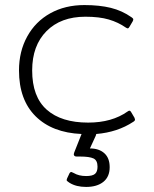

<svg xmlns="http://www.w3.org/2000/svg" viewBox="-20 -515 609 758"><path d="M513 -43Q513 -38 506 -34Q444 7 360 14Q360 15 358 21L335 71Q371 71 392 90Q413 109 413 145Q413 183 388 203Q363 223 320 223Q281 223 255 207Q246 201 244 198.5Q242 196 245 189L253 172Q256 164 262 164Q263 164 271 168Q291 180 320 180Q345 180 355 171.5Q365 163 365 143Q365 118 349 110.5Q333 103 296 103H283Q275 103 272.5 98.5Q270 94 273 87L300 19L302 14Q186 9 120.5 -56Q55 -121 55 -237Q55 -312 87.5 -371Q120 -430 178.5 -462.5Q237 -495 313 -495Q373 -495 417.5 -484Q462 -473 499 -447Q505 -443 506 -440Q507 -437 504 -431L491 -409Q488 -403 484 -403Q482 -403 477 -406Q447 -427 409.5 -438Q372 -449 317 -449Q220 -449 163.5 -392Q107 -335 107 -237Q107 -133 164.5 -82Q222 -31 328 -31Q422 -31 484 -75Q488 -78 491 -78Q495 -78 498 -72L511 -50Q513 -44 513 -43Z"/></svg>

Font: Mitr ExtraLight
Style: Regular
Weight: 250
Designer: Thanarat Vachiruckul
Foundry: Cadson Demak Co.,Ltd.
Version: Version 1.000